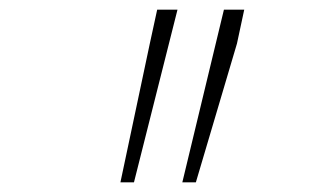

<svg xmlns="http://www.w3.org/2000/svg" viewBox="-20 -730 640 397"><path d="M357 -353 443 -710H485L470 -640L385 -353ZM229 -353 290 -641 305 -710H347L257 -353Z"/></svg>

Font: Geist Mono Thin
Style: Italic
Weight: 100
Italic angle: -12°
Monospace: yes
Designer: Basement.studio, Andrés Briganti, Mateo Zaragoza
Foundry: Basement.studio, Vercel, Andrés Briganti, Guido Ferreyra, Mateo Zaragoza
Version: Version 1.500; ttfautohint (v1.8.4.7-5d5b)